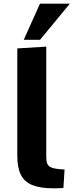

<svg xmlns="http://www.w3.org/2000/svg" viewBox="-20 -1014 399 1039"><path d="M270.2 5.1Q200.2 5.1 156.8 -11.7Q113.4 -28.5 93.5 -66.9Q73.6 -105.4 73.6 -170.7V-752L230.3 -761.7V-167.9Q230.3 -144.7 235 -130.5Q239.7 -116.2 255.5 -108.7Q271.3 -101.3 303.8 -98.5Q310.2 -98 316.6 -97.6Q323 -97.1 329.4 -96.6L323.1 3.3Q302.4 4.5 291 4.8Q279.5 5.1 270.2 5.1ZM108.5 -798.7 196.3 -994.2H358L196.8 -798.7Z"/></svg>

Font: Comme
Style: Regular
Weight: 400
Designer: Vernon Adams
Foundry: Vernon Adams
Version: Version 1.000;gftools[0.9.27]